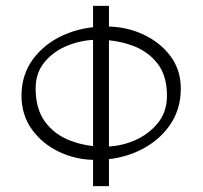

<svg xmlns="http://www.w3.org/2000/svg" viewBox="-20 -632 688 652"><path d="M305 -89Q238 -89 180.5 -116.5Q123 -144 88 -193Q53 -242 53 -307Q53 -378 92 -431Q131 -484 196 -513Q261 -542 340 -542Q408 -542 465.5 -515.5Q523 -489 558.5 -442Q594 -395 594 -331Q594 -259 555 -204.5Q516 -150 450.5 -119.5Q385 -89 305 -89ZM334 -134Q387 -134 435.5 -154.5Q484 -175 515.5 -213.5Q547 -252 547 -307Q547 -376 514 -417.5Q481 -459 427.5 -478Q374 -497 311 -497Q260 -497 211.5 -478Q163 -459 132 -422Q101 -385 101 -332Q101 -262 133 -218.5Q165 -175 218.5 -154.5Q272 -134 334 -134ZM296 0V-612H350V0Z"/></svg>

Font: Ancizar Sans Thin
Style: Regular
Weight: 100
Designer: Cesar Puertas, Viviana Monsalve, Julian Moncada, Julian Prieto, Jose Castro, Mariel Hernandez, Felipe Aragon, Sara Alarc
Version: Version 8.100